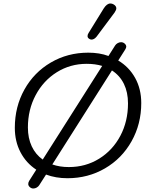

<svg xmlns="http://www.w3.org/2000/svg" viewBox="-20 -1012 856 1101"><path d="M790 -421Q790 -301 734.5 -202Q679 -103 582 -46.5Q485 10 367 10Q300 10 244 -11L205 50Q200 58 190.5 63.5Q181 69 171 69Q160 69 151 61Q142 53 142 43Q142 33 148 24L188 -39Q130 -77 97.5 -139Q65 -201 65 -279Q65 -400 120 -498.5Q175 -597 271.5 -653.5Q368 -710 486 -710Q551 -710 602 -691L640 -751Q645 -759 654.5 -764.5Q664 -770 674 -770Q686 -770 695 -762Q704 -754 704 -744Q704 -738 698 -728L658 -665Q720 -628 755 -565Q790 -502 790 -421ZM225 -97 566 -634Q526 -646 477 -646Q383 -646 306 -598Q229 -550 184.5 -466.5Q140 -383 140 -281Q140 -220 162 -173Q184 -126 225 -97ZM714 -419Q714 -483 690.5 -531Q667 -579 622 -608L280 -69Q322 -54 375 -54Q471 -54 548.5 -102Q626 -150 670 -233Q714 -316 714 -419ZM482 -805Q482 -814 488 -823L575 -964Q593 -992 613 -992Q623 -992 631 -987Q647 -978 647 -964Q647 -955 637 -940L534 -802Q520 -785 505 -785Q499 -785 494 -788Q482 -794 482 -805Z"/></svg>

Font: Kodchasan
Style: Italic
Weight: 400
Italic angle: -10°
Version: Version 1.000; ttfautohint (v1.6)